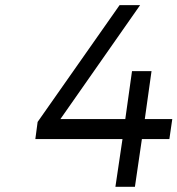

<svg xmlns="http://www.w3.org/2000/svg" viewBox="-20 -720 684 740"><path d="M116.2 -184.1 125 -250 440.9 -700.2H520L212.9 -261.2H462.9L488.8 -445.8H564L538.1 -261.2H644L632.8 -184.1H526.9L500 0H424.8L452.1 -184.1Z"/></svg>

Font: Trueno Light
Style: Italic
Weight: 300
Designer: Julieta Ulanovsky
Foundry: Julieta Ulanovsky
Version: Version 3.001b | FøM Fix